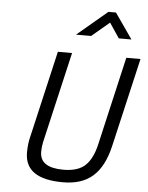

<svg xmlns="http://www.w3.org/2000/svg" viewBox="-61 -981 804 1040"><g transform="rotate(5 340.5 -460.5)"><path d="M321.8 -793 485.8 -931.2H526.9L623 -793H554.2L500 -874L403.8 -793ZM189 -144Q189 -58.1 316.9 -58.1Q396 -58.1 435.5 -95.2Q475.1 -132.3 493.2 -210.9L604 -691.9H681.2L569.8 -210.9Q543.9 -97.2 483.4 -43.5Q422.9 10.3 319.8 9.8Q112.8 9.8 112.8 -133.8Q112.8 -182.6 124 -225.1L231.9 -691.9H309.1L199.2 -216.8Q189 -177.2 189 -144Z"/></g></svg>

Font: TitilliumWeb-Italic
Style: Italic
Weight: 400
Italic angle: -13°
Version: Version 1.001;PS 57.000;hotconv 1.0.70;makeotf.lib2.5.55311